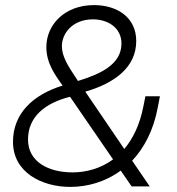

<svg xmlns="http://www.w3.org/2000/svg" viewBox="-20 -732 697 754"><path d="M220 -404 226 -396C109 -360 31 -286 31 -175C31 -55 144 2 256 2C322 2 393 -17 454 -62L497 0H568L499 -101C546 -151 583 -220 600 -312L608 -354H551L543 -314C529 -242 502 -187 468 -147L315 -372C429 -405 515 -467 515 -571C515 -663 441 -712 349 -712C234 -712 162 -635 162 -547C162 -482 199 -435 220 -404ZM90 -184C90 -273 156 -327 255 -352L424 -106C375 -70 318 -55 265 -55C171 -55 90 -96 90 -184ZM223 -551C223 -599 263 -656 345 -656C404 -656 457 -623 457 -561C457 -477 370 -440 286 -414L283 -419C246 -474 223 -511 223 -551Z"/></svg>

Font: Fixel Display Light
Style: Italic
Weight: 300
Italic angle: -10°
Designer: AlfaBravo + MacPaw
Foundry: Kyrylo Tkachov, Marchela Mozhyna, Serhii Makarenko, Maria Weinstein, Zakhar Kryvoshyya
Version: Version 1.210;Glyphs 3.2 (3217)